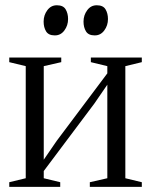

<svg xmlns="http://www.w3.org/2000/svg" viewBox="-20 -726 587 746"><path d="M16 0V-18L80 -33.5V-469L16 -484.5V-502.5H218V-484.5L150 -469V-105.5L200.5 -179L397 -441V-469L333 -484.5V-502.5H531V-484.5L467 -469V-33.5L531 -18V0H329V-18L397 -33.5V-397L346.5 -323.5L150 -61.5V-33.5L214 -18V0ZM192.5 -588.5Q168.5 -588.5 159 -604.2Q149.5 -620 149.5 -642Q149.5 -667 163.8 -686.2Q178 -705.5 200.5 -705.5H201.5Q225.5 -705.5 235 -689.8Q244.5 -674 244.5 -652Q244.5 -627 230.2 -607.8Q216 -588.5 193.5 -588.5ZM347.5 -588.5Q323.5 -588.5 314 -604.2Q304.5 -620 304.5 -642Q304.5 -667 318.8 -686.2Q333 -705.5 355.5 -705.5H356.5Q380.5 -705.5 390 -689.8Q399.5 -674 399.5 -652Q399.5 -627 385.2 -607.8Q371 -588.5 348.5 -588.5Z"/></svg>

Font: Merriweather 144pt Light
Style: Regular
Weight: 300
Version: Version 2.100